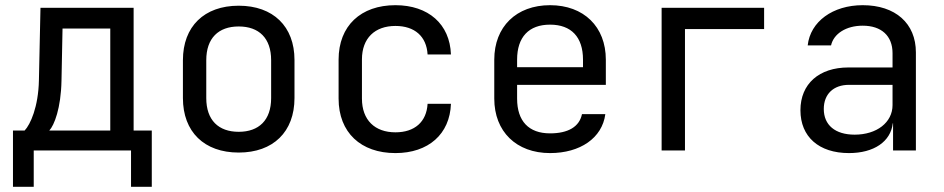

<svg xmlns="http://www.w3.org/2000/svg" viewBox="-20 -580 3640 740"><path d="M110 140V0H485V140H565V-77H495V-550H136L130 -271C128 -168 97 -100 75 -77H30V140ZM170 -77C189 -97 215 -163 217 -269L221 -470H405V-77Z M900 8C1033 8 1115 -72 1115 -202V-349C1115 -478 1033 -558 900 -558C767 -558 685 -478 685 -348V-202C685 -72 767 8 900 8ZM900 -72C822 -72 775 -117 775 -202V-348C775 -433 822 -478 900 -478C978 -478 1025 -433 1025 -348V-202C1025 -117 978 -72 900 -72Z M1504 10C1631 10 1714 -63 1718 -180H1628C1624 -110 1578 -70 1504 -70C1425 -70 1375 -117 1375 -200V-351C1375 -433 1425 -480 1504 -480C1578 -480 1624 -440 1628 -370H1718C1714 -487 1631 -560 1504 -560C1371 -560 1285 -481 1285 -350V-200C1285 -69 1371 10 1504 10Z M2315 -350C2315 -477 2230 -560 2100 -560C1970 -560 1885 -477 1885 -350V-200C1885 -73 1970 10 2100 10C2216 10 2301 -48 2313 -140H2223C2213 -91 2169 -66 2100 -66C2018 -66 1973 -113 1973 -200V-253H2315ZM1973 -350C1973 -437 2018 -485 2100 -485C2182 -485 2227 -437 2227 -350V-321H1973Z M2620 0V-468H2925V-550H2530V0Z M3305 -560C3190 -560 3103 -497 3093 -405H3183C3193 -450 3241 -481 3305 -481C3377 -481 3420 -442 3420 -375V-320H3250C3137 -320 3065 -257 3065 -155C3065 -53 3136 10 3252 10C3348 10 3413 -34 3421 -105H3422V0H3510V-378C3510 -490 3431 -560 3305 -560ZM3274 -61C3199 -61 3155 -98 3155 -160C3155 -217 3192 -253 3252 -253H3420V-175C3420 -108 3359 -61 3274 -61Z"/></svg>

Font: Tekne LDO
Style: Regular
Weight: 400
Monospace: yes
Designer: Alessio Laiso, Mario Rullo, Paolo Rosset
Foundry: Alessio Laiso
Version: Version 1.000;hotconv 1.0.109;makeotfexe 2.5.65596